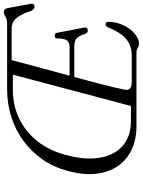

<svg xmlns="http://www.w3.org/2000/svg" viewBox="113 -872 772 1039"><g transform="rotate(-90 499.5 -352.0)"><path d="M735 0H339Q264 0 208 -27Q152 -54 118.8 -104Q85.5 -154 78.8 -222.8Q72 -291.5 95.5 -374.5Q115.5 -449.5 157.2 -509.2Q199 -569 257.8 -612Q316.5 -655 387.5 -677.5Q458.5 -700 537 -700H892.5Q915 -700 929 -709Q943 -718 955 -718Q971.5 -718 975.5 -698.5L998.5 -574Q1001 -563.5 997 -557.8Q993 -552 985 -551.5Q977 -551 971 -555.8Q965 -560.5 960 -572Q945.5 -614.5 931 -636.8Q916.5 -659 900.2 -667.2Q884 -675.5 863 -675.5H694Q685.5 -642.5 673.8 -598.5Q662 -554.5 648.2 -503.5Q634.5 -452.5 620 -399Q605.5 -345.5 591.5 -294.5Q577.5 -243.5 566 -198.5Q554.5 -153.5 546.5 -119.8Q538.5 -86 535 -67.5Q531.5 -54 534.5 -44.5Q537.5 -35 547.8 -30.2Q558 -25.5 576.5 -25.5H718.5Q754 -25.5 781.2 -38.2Q808.5 -51 830.8 -79.2Q853 -107.5 871 -153.5Q877.5 -167 888 -167Q901.5 -167 901.5 -151Q901 -120 890.8 -90.8Q880.5 -61.5 863.5 -38Q846.5 -14.5 825.2 -0.5Q804 13.5 782 13.5Q770.5 13.5 760.5 6.8Q750.5 0 735 0ZM180.5 -380.5Q158.5 -299.5 162 -234.8Q165.5 -170 190.8 -124.2Q216 -78.5 260 -54.2Q304 -30 363 -30H446L615.5 -669H532.5Q450 -669 379 -635.2Q308 -601.5 256.2 -537Q204.5 -472.5 180.5 -380.5ZM577 -362H765.5Q788.5 -362 800.2 -376Q812 -390 811.5 -430.5Q812.5 -437 816 -440Q819.5 -443 825 -443Q833 -443 837.2 -439.2Q841.5 -435.5 842 -429L870 -284.5Q872 -274 867.8 -269Q863.5 -264 856 -263.5Q849.5 -263 844.5 -266.5Q839.5 -270 836.5 -276.5Q825.5 -312.5 811.2 -324.5Q797 -336.5 770.5 -336.5H569Z"/></g></svg>

Font: Fraunces Light
Style: Italic
Weight: 300
Italic angle: -16°
Version: Version 1.000;[b76b70a41]